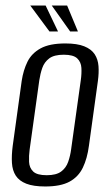

<svg xmlns="http://www.w3.org/2000/svg" viewBox="-20 -658 393 685"><path d="M141.3 7.3Q99.2 7.3 73.9 -2.6Q48.6 -12.5 36.4 -31.1Q24.3 -49.7 22.6 -76.6Q20.9 -103.6 25.4 -138L57.4 -369.4Q63.2 -407.7 78.1 -437.9Q93 -468 125 -485.5Q156.9 -503 213.3 -503Q255.3 -503 280.6 -492.8Q305.9 -482.6 317.8 -464.5Q329.6 -446.3 331.4 -422.2Q333.2 -398 329.3 -369.4L297.3 -138.2Q291.3 -92.4 275.5 -59.8Q259.7 -27.1 228.1 -9.9Q196.5 7.3 141.3 7.3ZM146.5 -32.9Q180.7 -32.9 198.2 -46Q215.8 -59.2 223.2 -80.5Q230.6 -101.7 233.7 -124.8L268.2 -371.6Q271.6 -395 270.4 -415.7Q269.3 -436.5 255.5 -449.7Q241.7 -462.8 207.5 -462.8Q173.3 -462.8 155.7 -449.7Q138.2 -436.5 130.9 -415.7Q123.7 -395 120.2 -371.6L85.8 -124.8Q82.7 -101.7 83.7 -80.5Q84.7 -59.2 98.5 -46Q112.3 -32.9 146.5 -32.9ZM258 -545.7H230.3L164.7 -638.2H219.5ZM187 -545.7H156.5L88 -638.2H142.8Z"/></svg>

Font: Alumni Sans SC Thin
Style: Italic
Weight: 100
Italic angle: -8°
Designer: Robert E. Leuschke
Foundry: Robert E. Leuschke
Version: Version 1.016